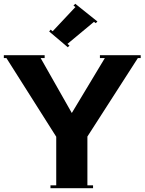

<svg xmlns="http://www.w3.org/2000/svg" viewBox="-30 -991 761 1011"><path d="M236.8 -835 247.1 -826.2 367.2 -954.1 356.9 -960.9 366.2 -971.2 482.9 -877.9 474.1 -869.1 464.8 -876 325.2 -759.8 335.9 -751 327.1 -742.2 229 -825.2ZM235.8 0V-15.1H266.1V-271L3.9 -685.1H-9.8V-700.2H205.1V-685.1H184.1L348.1 -396L522 -685.1H496.1V-700.2H710.9V-685.1H695.8L430.2 -272V-15.1H460V0Z"/></svg>

Font: Copperplate CC
Style: Bold
Weight: 700
Designer: indestructible type*
Foundry: Cowboy Collective
Version: Version 1.000